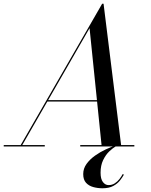

<svg xmlns="http://www.w3.org/2000/svg" viewBox="-65 -785 810 1029"><path d="M41.5 0 482.5 -765H490L585 0H480L415 -634L50 0ZM-45 0V-7.5H175V0ZM365 0V-7.5H655V0ZM187 -241V-248.5H515V-241ZM484 224Q458.5 224 434.8 217.5Q411 211 396 194.5Q381 178 381 148Q381 118 399 93.2Q417 68.5 444.5 49Q472 29.5 501.2 16Q530.5 2.5 553.5 -5L556 -1Q540 8 520.8 26.2Q501.5 44.5 487.8 73Q474 101.5 474 140.5Q474 174 486.5 190.5Q499 207 517 207Q535.5 207 550.2 197.5Q565 188 575.5 174.2Q586 160.5 592.5 148L599 151Q591.5 165 578.2 182Q565 199 542.2 211.5Q519.5 224 484 224Z"/></svg>

Font: Bodoni Moda 28pt
Style: Italic
Weight: 400
Italic angle: -13°
Designer: Owen Earl
Foundry: indestructible type
Version: Version 2.004